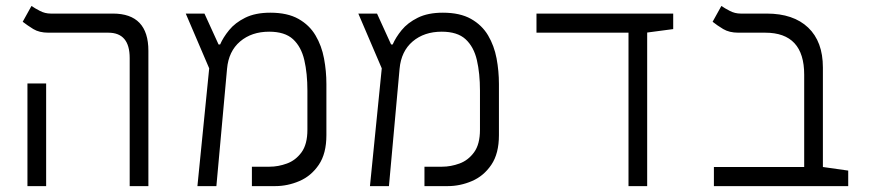

<svg xmlns="http://www.w3.org/2000/svg" viewBox="-20 -632 2970 652"><path d="M420.4 0V-435.1Q420.4 -521 347.7 -521H144.5Q113.3 -521 93 -533.4Q72.8 -545.9 57.1 -558.1L86.9 -611.8Q98.1 -604 115.5 -595Q132.8 -585.9 152.3 -585.9H363.3Q483.9 -585.9 483.9 -459.5V0ZM73.2 0V-348.6H136.7V0Z M650.4 0 690.4 -399.9 610.8 -585.9H674.3L722.2 -481H727.5Q737.8 -504.9 758.1 -529.8Q778.3 -554.7 812.7 -571.8Q847.2 -588.9 897.9 -588.9Q956.1 -588.9 993.4 -567.9Q1030.8 -546.9 1051.5 -511.7Q1072.3 -476.6 1080.3 -433.6Q1088.4 -390.6 1088.4 -346.7V-172.9Q1088.4 -110.4 1062.5 -72.3Q1036.6 -34.2 996.6 -17.1Q956.5 0 914.6 0H835.4V-65.9H895.5Q924.8 -65.9 954.3 -76.7Q983.9 -87.4 1003.9 -114.7Q1023.9 -142.1 1023.9 -191.4V-324.2Q1023.9 -382.8 1013.4 -428Q1002.9 -473.1 975.1 -498.8Q947.3 -524.4 894 -524.4Q834.5 -524.4 795.4 -491.2Q756.3 -458 751 -398.4L714.8 0Z M1236.3 0 1276.4 -399.9 1196.8 -585.9H1260.3L1308.1 -481H1313.5Q1323.7 -504.9 1344 -529.8Q1364.3 -554.7 1398.7 -571.8Q1433.1 -588.9 1483.9 -588.9Q1542 -588.9 1579.3 -567.9Q1616.7 -546.9 1637.5 -511.7Q1658.2 -476.6 1666.3 -433.6Q1674.3 -390.6 1674.3 -346.7V-172.9Q1674.3 -110.4 1648.4 -72.3Q1622.6 -34.2 1582.5 -17.1Q1542.5 0 1500.5 0H1421.4V-65.9H1481.4Q1510.7 -65.9 1540.3 -76.7Q1569.8 -87.4 1589.8 -114.7Q1609.9 -142.1 1609.9 -191.4V-324.2Q1609.9 -382.8 1599.4 -428Q1588.9 -473.1 1561 -498.8Q1533.2 -524.4 1480 -524.4Q1420.4 -524.4 1381.3 -491.2Q1342.3 -458 1336.9 -398.4L1300.8 0Z M2114.3 0V-521H1801.8V-585.9H2266.1V-533.2L2177.7 -521.5V0Z M2860.4 -52.7V0H2404.3V-64.9H2710.9V-378.4Q2710.9 -521 2578.6 -521H2487.3Q2456.5 -521 2435.8 -533.4Q2415 -545.9 2399.9 -558.1L2429.7 -611.8Q2440.9 -604 2458.3 -595Q2475.6 -585.9 2495.1 -585.9H2583.5Q2674.3 -585.9 2724.4 -538.3Q2774.4 -490.7 2774.4 -402.8V-64.9Z"/></svg>

Font: CaskaydiaCove NFP Light
Style: Regular
Weight: 300
Designer: Aaron Bell
Foundry: Saja Typeworks
Version: Version 2111.001; VTT 6.35;Nerd Fonts 3.1.1